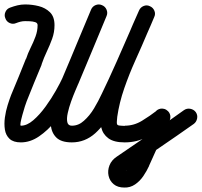

<svg xmlns="http://www.w3.org/2000/svg" viewBox="-32 -603 907 863"><path d="M-8 -521Q-14 -535 -7.5 -549.5Q-1 -564 14 -569Q30 -575 46.5 -579Q63 -583 81 -583Q112 -583 142 -575.5Q172 -568 192.5 -548Q213 -528 213 -490Q213 -458 202.5 -429Q192 -400 178.5 -371.5Q165 -343 155 -314Q155 -314 155 -313Q155 -312 155 -312Q138 -271 121 -230Q104 -189 88 -148Q88 -148 88 -148Q88 -148 88 -148Q88 -148 88 -148Q88 -148 88 -148Q85 -141 79.5 -123.5Q74 -106 68.5 -86Q63 -66 60.5 -52Q58 -38 62 -38Q89 -38 117.5 -62.5Q146 -87 172.5 -123.5Q199 -160 219 -195.5Q239 -231 249 -253Q249 -253 249 -252Q248 -251 248 -251Q281 -328 313 -405Q345 -482 377 -559Q377 -559 377 -559Q377 -559 377 -559Q383 -574 397.5 -580Q412 -586 426 -580Q441 -574 447 -559.5Q453 -545 447 -531Q414 -454 382 -377Q350 -300 318 -223Q318 -223 317 -222Q317 -221 317 -221Q301 -187 275.5 -143Q250 -99 216.5 -58Q183 -17 143.5 10Q104 37 62 37Q28 37 11 21Q-6 5 -10 -20.5Q-14 -46 -10 -75Q-6 -104 2.5 -131Q11 -158 18 -176Q18 -176 18 -176Q18 -176 18 -176Q35 -217 52 -258Q69 -299 85 -340Q85 -340 85 -339Q84 -338 85 -338Q93 -363 105.5 -388Q118 -413 127.5 -438.5Q137 -464 137 -490Q137 -500 126 -503.5Q115 -507 101.5 -507.5Q88 -508 81 -508Q70 -508 60 -505.5Q50 -503 40 -499Q26 -493 11.5 -499.5Q-3 -506 -8 -521ZM377 -559Q383 -574 397.5 -580Q412 -586 426 -580Q441 -574 447 -559.5Q453 -545 447 -531Q415 -454 383 -377Q351 -300 319 -224Q319 -224 318 -223Q318 -222 318 -222Q315 -215 306 -194Q297 -173 287.5 -146.5Q278 -120 272.5 -95Q267 -70 270.5 -54Q274 -38 291 -38Q321 -38 345 -60Q371 -83 390.5 -115.5Q410 -148 426 -182.5Q442 -217 457 -248Q492 -324 525.5 -401.5Q559 -479 593 -556Q593 -556 593 -556Q593 -556 593 -556Q599 -570 613.5 -576Q628 -582 642 -575Q656 -569 662 -554.5Q668 -540 661 -526Q627 -448 593.5 -370.5Q560 -293 525 -216Q500 -163 470 -103.5Q440 -44 396 -4Q350 37 291 37Q243 37 221 15Q199 -7 196.5 -42Q194 -77 202.5 -117Q211 -157 225 -193.5Q239 -230 250 -254Q250 -254 250 -253Q249 -252 249 -252Q281 -329 313 -406Q345 -483 377 -559Q377 -559 377 -559Q377 -559 377 -559ZM593 -556Q599 -570 613.5 -576Q628 -582 642 -575Q656 -569 662 -554.5Q668 -540 661 -526Q654 -508 646 -490.5Q638 -473 630 -454Q606 -397 577.5 -334Q549 -271 526.5 -206Q504 -141 495 -78Q495 -76 493.5 -60.5Q492 -45 496 -42Q501 -38 512.5 -38Q524 -38 530 -37Q530 -37 529 -37Q529 -38 529 -38Q570 -38 606 -60Q642 -82 673 -106Q673 -106 673 -106Q673 -106 673 -106Q685 -116 700.5 -114.5Q716 -113 725 -100Q735 -88 733.5 -72.5Q732 -57 719 -48Q678 -14 631 11.5Q584 37 529 37Q529 37 529 37Q528 37 528 37Q480 37 455 18.5Q430 0 423 -30.5Q416 -61 421 -98.5Q426 -136 438.5 -174.5Q451 -213 464.5 -247Q478 -281 488 -306Q513 -369 539 -431.5Q565 -494 593 -556Q593 -556 593 -556ZM662 -92Q668 -107 682.5 -112.5Q697 -118 711 -111Q726 -105 731.5 -90.5Q737 -76 730 -62Q707 -11 684 40Q661 91 638 142Q638 142 638 142Q638 143 638 143Q628 165 612.5 188Q597 211 575 226Q553 241 526 240Q526 240 526 240Q527 240 527 240Q497 240 479 225Q461 210 456 187Q451 164 460 140.5Q469 117 493 101Q493 101 493 101Q493 101 493 101Q493 101 493 101Q569 49 644.5 -2.5Q720 -54 795 -108Q808 -117 823.5 -114Q839 -111 848 -99Q857 -86 854 -70.5Q851 -55 839 -46Q764 7 687.5 59Q611 111 535 163Q535 163 535 163Q535 163 535 163Q535 163 535 163Q530 167 527 170Q528 169 527 166Q527 165 527 165Q527 165 528 166Q528 166 528 166Q535 166 544 154.5Q553 143 560 130Q567 117 570 111Q570 111 570 112Q570 112 570 112Q593 61 616 10Q639 -41 662 -92Q662 -92 662 -92Q662 -92 662 -92Z"/></svg>

Font: FRB American Cursive Guidelines Extrabold
Style: Bold Italic
Weight: 800
Italic angle: -25°
Version: Version 2.0;Modular Font Editor K font №1